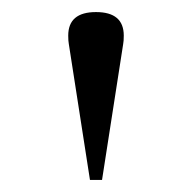

<svg xmlns="http://www.w3.org/2000/svg" viewBox="-20 -762 318 318"><path d="M94 -689Q93 -694 93 -703Q93 -742 139 -742Q185 -742 185 -703Q185 -694 184 -689L149 -464H129Z"/></svg>

Font: Heuristica
Style: Regular
Weight: 400
Version: Version 1.0.1 ; ttfautohint (v1.4.1)